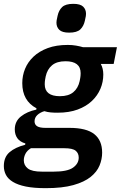

<svg xmlns="http://www.w3.org/2000/svg" viewBox="-45 -768 629 1000"><path d="M487 27Q487 61 473.5 94Q460 127 427 153.5Q394 180 337 196Q280 212 193 212Q131 212 89.5 203.5Q48 195 22.5 179.5Q-3 164 -14 143Q-25 122 -25 97Q-25 50 5 24.5Q35 -1 86 -14L87 -21Q59 -29 45.5 -48Q32 -67 32 -94Q32 -136 64 -161.5Q96 -187 144 -197L145 -204Q71 -243 71 -335Q71 -374 85.5 -409.5Q100 -445 129.5 -473Q159 -501 203.5 -517.5Q248 -534 308 -534Q331 -534 351 -530.5Q371 -527 388 -522H564L547 -435H480Q493 -411 493 -380Q493 -341 478 -305.5Q463 -270 433.5 -242Q404 -214 359.5 -197.5Q315 -181 255 -181Q235 -181 218.5 -182.5Q202 -184 186 -189Q163 -182 149 -168.5Q135 -155 135 -136Q135 -119 148.5 -110.5Q162 -102 192 -102H317Q405 -102 446 -69.5Q487 -37 487 27ZM267 -267Q312 -267 337 -288Q362 -309 370 -346Q374 -366 374.5 -374Q375 -382 375 -387Q375 -449 296 -449Q251 -449 226 -428Q201 -407 193 -370Q189 -350 188.5 -342Q188 -334 188 -329Q188 -267 267 -267ZM365 53Q365 30 349 17Q333 4 290 4H116Q96 16 87.5 33Q79 50 79 67Q79 93 100 109.5Q121 126 174 126H234Q306 126 335.5 105Q365 84 365 53ZM315 -598Q279 -598 264 -612.5Q249 -627 249 -650Q249 -655 250 -662Q251 -669 255 -686Q261 -714 278.5 -731Q296 -748 337 -748Q373 -748 388 -733.5Q403 -719 403 -696Q403 -691 402 -684Q401 -677 397 -660Q391 -632 373.5 -615Q356 -598 315 -598Z"/></svg>

Font: IBM Plex Sans SmBld
Style: Italic
Weight: 600
Italic angle: -11°
Designer: Mike Abbink, Paul van der Laan, Pieter van Rosmalen
Foundry: Bold Monday
Version: Version 3.005